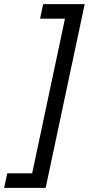

<svg xmlns="http://www.w3.org/2000/svg" viewBox="-40 -765 436 925"><path d="M-20 140 -5 70H115L273 -675H153L168 -745H368L180 140Z"/></svg>

Font: Plus Jakarta Display Light
Style: Italic
Weight: 300
Italic angle: -12°
Designer: Gumpita Rahayu
Foundry: Tokotype Studio
Version: Version 1.000;hotconv 1.0.109;makeotfexe 2.5.65596